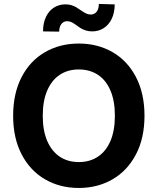

<svg xmlns="http://www.w3.org/2000/svg" viewBox="-20 -936 793 966"><path d="M376.6 9.7Q281.6 9.7 206.7 -33.7Q131.7 -77.1 88.9 -159.2Q46.1 -241.2 46.1 -353.6Q46.1 -466.1 88.9 -548.5Q131.7 -630.8 206.7 -673.8Q281.6 -716.9 376.6 -716.9Q470.9 -716.9 546 -673.8Q621 -630.8 664 -548.5Q707 -466.1 707 -353.6Q707 -241 664 -159.1Q621 -77.1 546 -33.7Q470.9 9.7 376.6 9.7ZM376.6 -586.6Q321.4 -586.6 280.7 -559.6Q240 -532.7 217.5 -480.4Q195.1 -428.1 195.1 -353.6Q195.1 -279.1 217.5 -227Q240 -174.9 280.7 -147.7Q321.4 -120.6 376.6 -120.6Q431.7 -120.6 472.6 -147.7Q513.5 -174.9 535.8 -227Q558 -279.1 558 -353.6Q558 -428.1 535.8 -480.4Q513.5 -532.7 472.6 -559.6Q431.7 -586.6 376.6 -586.6ZM308.8 -914.1Q325.5 -914.1 339.5 -909.9Q353.5 -905.6 363.5 -899.5Q373.5 -893.4 387.7 -883.5Q403.6 -872.9 413.9 -867.9Q424.3 -862.9 436.1 -862.9Q449 -862.9 458.4 -869.6Q467.9 -876.3 472.6 -888.2Q477.4 -900.1 477.5 -916.2L557.2 -913.8Q556.8 -871.6 542 -841.1Q527.2 -810.6 501.8 -794.5Q476.3 -778.3 444.9 -778.1Q426.8 -777.9 412.7 -782.4Q398.5 -787 388.3 -792.9Q378.1 -798.9 365.3 -808.6Q350.6 -819.2 340.4 -824.2Q330.3 -829.3 317.6 -829.3Q299.7 -829.3 288.8 -815.1Q277.8 -800.9 277.8 -776.8L196.5 -778Q196.5 -820.3 211.4 -851.3Q226.4 -882.2 251.7 -898.1Q277.1 -913.9 308.8 -914.1Z"/></svg>

Font: Pretendard Variable
Style: Regular
Weight: 400
Designer: Base glyphs from Inter by Rasmus Andersson; Hangul glyphs from Noto Sans CJK(Source Han Sans) by Jang Soo-young and Kang
Foundry: Kil Hyung-jin
Version: Version 1.100;FEAKit 1.0